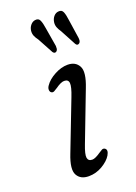

<svg xmlns="http://www.w3.org/2000/svg" viewBox="-135 -742 572 807"><g transform="rotate(-20 150.5 -338.5)"><path d="M156 -52Q169 -52 193.5 -69Q201.5 -74.5 207.8 -77.8Q214 -81 220.5 -77.5Q234 -69 221 -46.5Q208.5 -25.5 179.8 -8.5Q151 8.5 118.5 8.5Q81.5 8.5 67 -18.2Q52.5 -45 77 -107L162.5 -328.5Q179 -370.5 177.2 -387Q175.5 -403.5 157 -403.5Q142.5 -403.5 118 -386Q110 -380.5 103.2 -377Q96.5 -373.5 90.5 -377Q84.5 -380.5 83.8 -389.2Q83 -398 89.5 -407.5Q104.5 -430 134.8 -446.2Q165 -462.5 193.5 -462.5Q229 -462.5 243.5 -435.2Q258 -408 232.5 -343.5L148.5 -124Q132.5 -83 135.2 -67.5Q138 -52 156 -52ZM263.5 -637 276.1 -552.5Q276.9 -545.5 275.9 -539.5Q274.8 -533.5 270.4 -530Q260.7 -523 254.2 -534L216.5 -604.5Q208.8 -615.5 204.6 -626.2Q200.3 -637 201.9 -649.5Q204 -664.5 212.9 -674.8Q221.8 -685 233.9 -686Q249.7 -688 255.2 -674.2Q260.7 -660.5 263.5 -637ZM160.6 -638 174.8 -553.5Q175.2 -547 174.4 -541Q173.6 -535 169.1 -531Q160.2 -524 152.5 -534.5L114.9 -604Q106.8 -614.5 102.1 -625.2Q97.5 -636 98.7 -648.5Q100.3 -663 109.2 -673.5Q118.1 -684 129.9 -685.5Q145.6 -688 151.5 -674.5Q157.4 -661 160.6 -638Z"/></g></svg>

Font: Fraunces 9pt SuperSoft Light
Style: Italic
Weight: 300
Italic angle: -16°
Version: Version 1.000;[b76b70a41]